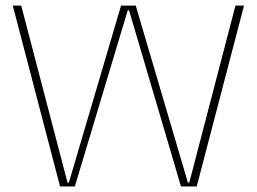

<svg xmlns="http://www.w3.org/2000/svg" viewBox="-20 -670 922 690"><path d="M655.3 -13.7 467.8 -649.9H415L227.5 -13.7H222.7L56.2 -649.9H25.9L195.8 0H249L439 -632.8H443.8L630.4 0H687L856.9 -649.9H826.2L660.2 -13.7Z"/></svg>

Font: Estedad Thin
Style: Regular
Weight: 100
Designer: Amin Abedi
Version: Version 7.3